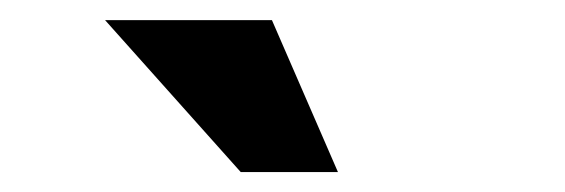

<svg xmlns="http://www.w3.org/2000/svg" viewBox="-20 -734 562 191"><path d="M250.5 -714 316.2 -562.8H219.5L84.5 -714Z"/></svg>

Font: Haskoy
Style: Regular
Weight: 400
Designer: Ertekin Erdin
Foundry: Ertekin Erdin
Version: Version 1.500